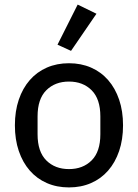

<svg xmlns="http://www.w3.org/2000/svg" viewBox="-20 -806 602 838"><path d="M281 12Q228 12 184.5 -7Q141 -26 110 -61.5Q79 -97 62 -147Q45 -197 45 -259Q45 -321 62 -371Q79 -421 110 -456.5Q141 -492 184.5 -511Q228 -530 281 -530Q334 -530 377.5 -511Q421 -492 452 -456.5Q483 -421 500 -371Q517 -321 517 -259Q517 -197 500 -147Q483 -97 452 -61.5Q421 -26 377.5 -7Q334 12 281 12ZM281 -68Q342 -68 380 -106Q418 -144 418 -220V-298Q418 -374 380 -412Q342 -450 281 -450Q220 -450 182 -412Q144 -374 144 -298V-220Q144 -144 182 -106Q220 -68 281 -68ZM290 -584 231 -611 319 -786 401 -746Z"/></svg>

Font: IBM Plex Sans Text
Style: Regular
Weight: 450
Designer: Mike Abbink, Paul van der Laan, Pieter van Rosmalen
Foundry: Bold Monday
Version: Version 3.005